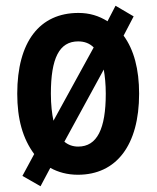

<svg xmlns="http://www.w3.org/2000/svg" viewBox="-20 -598 545 668"><path d="M464 -272C464 -357 446 -425 410 -474L445 -541L382 -578L354 -524C324 -543 291 -553 253 -553C118 -553 40 -453 40 -272C40 -184 59 -116 99 -62L58 14L121 50L155 -14C182 1 214 10 251 10C385 10 464 -93 464 -272ZM157 -272C157 -395 186 -454 252 -454C274 -454 292 -447 306 -433L166 -178C161 -201 157 -233 157 -272ZM348 -272C348 -150 318 -88 252 -88C233 -88 217 -94 204 -105L341 -356C345 -333 348 -305 348 -272Z"/></svg>

Font: Noto Sans Gujarati UI Condensed SemiBold
Style: Regular
Weight: 600
Width: 3
Designer: Jelle Bosma - Monotype Design Team, Universal Thirst
Foundry: Monotype Imaging Inc.
Version: Version 2.106